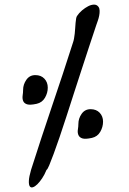

<svg xmlns="http://www.w3.org/2000/svg" viewBox="-20 -763 560 836"><path d="M115.2 -23.4Q136.7 -91.3 159.7 -160.9Q182.6 -230.5 206.3 -300.5Q230 -370.6 253.2 -440.4Q276.4 -510.3 297.9 -578.1Q300.3 -584.5 302.2 -594.5Q304.2 -604.5 305.4 -616.5Q306.6 -628.4 307.4 -640.6Q308.1 -652.8 309.1 -663.6Q310.1 -674.3 311.5 -682.4Q313 -690.4 315.4 -693.4Q324.2 -707 337.4 -718Q350.6 -729 363.8 -735.8Q377 -742.7 389.2 -742.9Q401.4 -743.2 408.7 -733.4Q413.6 -726.6 413.8 -716.3Q414.1 -706.1 411.9 -694.8Q409.7 -683.6 406 -673.1Q402.3 -662.6 399.9 -655.8Q385.3 -612.8 369.1 -563.2Q353 -513.7 335.9 -461.7Q318.8 -409.7 302 -357.4Q285.2 -305.2 269.5 -256.6Q253.9 -208 239.5 -166Q225.1 -124 213.6 -92.8Q202.1 -61.5 194.1 -42.7Q186 -23.9 182.6 -23.4Q174.3 -2.9 163.6 13.2Q152.8 29.3 142.6 39.3Q132.3 49.3 123.5 52.2Q114.7 55.2 109.9 48.6Q105 42 105.7 24.4Q106.4 6.8 115.2 -23.4ZM80.6 -372.1Q80.6 -395 94.7 -415.5Q108.9 -436 133.8 -436Q158.7 -436 173.3 -420.4Q188 -404.8 188 -381.3Q188 -358.4 175.8 -337.4Q163.6 -316.4 139.6 -311Q110.8 -304.7 97.9 -308.8Q85 -313 80.8 -323.5Q76.7 -334 78.6 -347.2Q80.6 -360.4 80.6 -372.1ZM321.3 -223.6Q321.3 -247.1 335.4 -267.3Q349.6 -287.6 374.5 -287.6Q399.4 -287.6 414.1 -272Q428.7 -256.3 428.7 -233.4Q428.7 -210 416.5 -189Q404.3 -168 380.4 -162.6Q351.6 -156.2 338.6 -160.4Q325.7 -164.6 321.3 -175.3Q316.9 -186 319.1 -199Q321.3 -211.9 321.3 -223.6Z"/></svg>

Font: AKL 022
Style: Regular
Weight: 400
Designer: AKL
Foundry: AKL
Version: Version 2.053;August 19, 2024;FontCreator 13.0.0.2675 64-bit